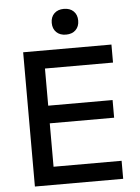

<svg xmlns="http://www.w3.org/2000/svg" viewBox="-62 -992 756 1040"><g transform="rotate(-5 316.5 -472.5)"><path d="M85 0V-730H565V-632H195V-430H545V-334H195V-98H565V0ZM325 -805Q292 -805 272.5 -824Q253 -843 253 -875Q253 -907 272.5 -926Q292 -945 325 -945Q358 -945 377.5 -926Q397 -907 397 -875Q397 -843 377.5 -824Q358 -805 325 -805Z"/></g></svg>

Font: M PLUS 2 Medium
Style: Regular
Weight: 500
Designer: Coji Morishita
Foundry: UNDERFOREST DESIGN
Version: Version 1.001